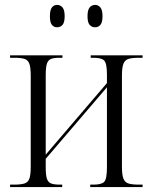

<svg xmlns="http://www.w3.org/2000/svg" viewBox="-20 -761 621 781"><path d="M367 -650Q353 -650 344.5 -660Q336 -670 336 -695Q336 -720 344.5 -730.5Q353 -741 367 -741Q380 -741 388.5 -730.5Q397 -720 397 -695Q397 -670 388.5 -660Q380 -650 367 -650ZM212 -650Q199 -650 191 -660Q183 -670 183 -695Q183 -720 191 -730.5Q199 -741 212 -741Q226 -741 234.5 -730.5Q243 -720 243 -695Q243 -670 234.5 -660Q226 -650 212 -650ZM21 0V-10H37Q64 -10 79 -14.5Q94 -19 99.5 -34.5Q105 -50 105 -83V-453Q105 -486 99.5 -501.5Q94 -517 79.5 -521.5Q65 -526 38 -526H21V-536H234V-526H223Q200 -526 188 -521.5Q176 -517 171 -502.5Q166 -488 166 -456V-132L415 -423V-457Q415 -503 404 -514.5Q393 -526 361 -526H349V-536H560V-526H546Q518 -526 503 -521.5Q488 -517 482 -501.5Q476 -486 476 -453V-83Q476 -50 482 -34.5Q488 -19 503 -14.5Q518 -10 546 -10H560V0H347V-10H361Q393 -10 404 -21.5Q415 -33 415 -81V-406L166 -115V-80Q166 -48 171 -33.5Q176 -19 188.5 -14.5Q201 -10 223 -10H233V0Z"/></svg>

Font: Noto Serif Display Condensed Light
Style: Regular
Weight: 300
Width: 3
Designer: Monotype Design Team
Foundry: Monotype Imaging Inc.
Version: Version 2.009